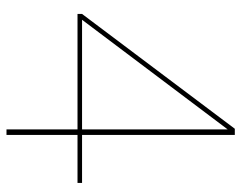

<svg xmlns="http://www.w3.org/2000/svg" viewBox="-96 -648 744 592"><g transform="rotate(90 276.0 -352.0)"><path d="M379 0V-219H23V-233L377 -704H396V-233H544V-219H396V0ZM41 -233H379V-682Z"/></g></svg>

Font: Prodigy Sans Thin
Style: Regular
Weight: 100
Designer: Wei Huang
Foundry: Wei Huang
Version: Version 1.003; ttfautohint (v1.8.3)